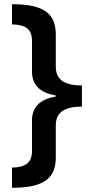

<svg xmlns="http://www.w3.org/2000/svg" viewBox="-20 -734 429 912"><path d="M37 62V158C188 158 245 113 245 14V-138C245 -203 289 -227 369 -228V-328C289 -328 245 -353 245 -418V-569C245 -669 190 -714 37 -714V-618C96 -617 132 -600 132 -540V-394C132 -331 170 -293 244 -281V-275C170 -263 132 -225 132 -162V-16C132 43 95 61 37 62Z"/></svg>

Font: Noto Sans Myanmar SemiBold
Style: Regular
Weight: 600
Designer: Monotype Design Team
Foundry: Monotype Imaging Inc.
Version: Version 2.107